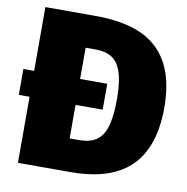

<svg xmlns="http://www.w3.org/2000/svg" viewBox="-83 -832 891 913"><g transform="rotate(10 362.5 -376.0)"><path d="M303 -752H63V-444H11V-319H63V0H316C526 0 703 -79 703 -379C703 -688 510 -752 303 -752ZM329 -157H285V-319H416V-444H285V-595H330C426 -595 474 -550 474 -379C474 -208 430 -157 329 -157Z"/></g></svg>

Font: Glow Sans SC Normal Heavy
Style: Regular
Weight: 900
Designer: Ryoko NISHIZUKA (kana, bopomofo & ideographs); Paul D. Hunt (Latin, Greek & Cyrillic); Sandoll Communications, Soo-young
Version: Version 0.93